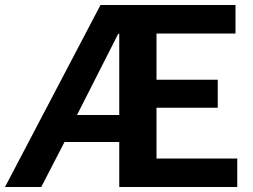

<svg xmlns="http://www.w3.org/2000/svg" viewBox="-23 -723 1013 768"><path d="M-3 25 379 -703H919V-589H603V-404H848V-292H603V-89H926V25H454V-155H235L142 25ZM450 -588 285 -263H454V-588Z"/></svg>

Font: LINE Seed Sans KR Bold
Style: Regular
Weight: 700
Designer: LINE BX Design & Sandoll Inc & Dalton Maag Ltd
Foundry: Sandoll Inc.
Version: Version 1.000